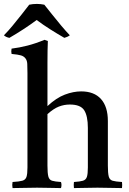

<svg xmlns="http://www.w3.org/2000/svg" viewBox="-44 -958 660 979"><path d="M333 1Q331 -15 333 -30Q364 -32 379 -36.5Q394 -41 399 -56Q404 -71 404 -104V-306Q404 -366 385.5 -395.5Q367 -425 312 -425Q283 -425 256 -414.5Q229 -404 198 -376V-114Q198 -75 202.5 -58Q207 -41 221.5 -36.5Q236 -32 267 -30Q272 -15 267 1Q242 1 212 0Q182 -1 145 -1Q108 -1 79 0Q50 1 20 1Q17 -15 20 -30Q54 -32 70 -36.5Q86 -41 91 -56Q96 -71 96 -104V-586Q96 -615 95 -632.5Q94 -650 86 -660Q78 -671 63 -675.5Q48 -680 15 -683Q12 -696 15 -710Q55 -715 96 -725.5Q137 -736 183 -755L200 -749Q199 -727 198.5 -699.5Q198 -672 198 -639V-417Q243 -459 286.5 -475.5Q330 -492 370 -492Q436 -492 471 -453Q506 -414 506 -341V-114Q506 -75 510.5 -58Q515 -41 530 -36.5Q545 -32 578 -30Q580 -15 578 1Q548 1 519.5 0Q491 -1 453 -1Q416 -1 388.5 0Q361 1 333 1ZM143 -856Q112 -833 77 -810Q42 -787 4 -765Q-13 -768 -24 -778Q-3 -799 20.5 -827.5Q44 -856 66.5 -884.5Q89 -913 105 -934Q113 -936 123.5 -937Q134 -938 144 -938Q153 -938 163.5 -937Q174 -936 182 -934Q199 -913 221.5 -884.5Q244 -856 268 -827.5Q292 -799 312 -778Q300 -769 284 -765Q246 -787 210.5 -809.5Q175 -832 143 -856Z"/></svg>

Font: Castoro
Style: Regular
Weight: 400
Designer: John Hudson
Foundry: Tiro Typeworks Ltd.
Version: Version 2.04